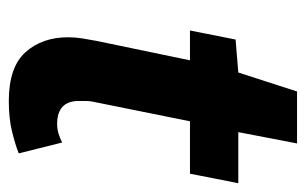

<svg xmlns="http://www.w3.org/2000/svg" viewBox="-146 -520 678 425"><g transform="rotate(90 192.5 -307.0)"><path d="M113 -389H47L67 -490L140 -496L182 -626H297L272 -496H385L364 -389H248L205 -176Q203 -167 203 -159Q203 -151 203 -143Q203 -95 254 -95Q265 -95 275 -98Q285 -101 295 -106L319 -10Q299 -2 270 5Q241 12 203 12Q128 12 95 -25Q62 -62 62 -119Q62 -135 64.5 -150.5Q67 -166 70 -182Z"/></g></svg>

Font: mr_Source Sans Pro
Style: Bold Italic
Weight: 700
Italic angle: -11°
Designer: Paul D. Hunt
Foundry: Adobe Systems Incorporated
Version: Version 1.036;July 10, 2024;FontCreator 11.5.0.2430 64-bit